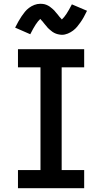

<svg xmlns="http://www.w3.org/2000/svg" viewBox="-20 -995 540 1015"><path d="M75 0V-96H194V-639H75V-735H425V-639H306V-96H425V0ZM307 -811Q302 -811 296.5 -812Q291 -813 286 -814Q281 -815 276 -817Q271 -819 266 -821.5Q261 -824 257 -827Q253 -830 249.5 -833Q246 -836 241 -840Q236 -844 232.5 -848Q229 -852 226 -856Q223 -860 219.5 -863.5Q216 -867 212.5 -872Q209 -877 205 -881.5Q201 -886 198.5 -888.5Q196 -891 193 -895Q181 -884 168.5 -865Q156 -846 140 -814L60 -849Q69 -867 77.5 -882Q86 -897 94.5 -909.5Q103 -922 112 -933Q121 -944 133.5 -953.5Q146 -963 161.5 -969Q177 -975 193 -975Q198 -975 203.5 -974.5Q209 -974 214 -973Q219 -972 224 -970Q229 -968 234 -965.5Q239 -963 243 -960Q247 -957 250.5 -954Q254 -951 259 -947Q264 -943 267.5 -939Q271 -935 274 -931Q277 -927 280.5 -923.5Q284 -920 287.5 -915Q291 -910 295 -905.5Q299 -901 301.5 -898.5Q304 -896 307 -892Q319 -903 331.5 -922Q344 -941 360 -972L440 -938Q431 -919 422.5 -904Q414 -889 405.5 -877Q397 -865 388 -854Q379 -843 366.5 -833.5Q354 -824 338.5 -817.5Q323 -811 307 -811Z"/></svg>

Font: Iosevka Slab
Style: Bold
Weight: 700
Monospace: yes
Designer: Belleve Invis
Foundry: Belleve Invis
Version: Version 11.1.1; ttfautohint (v1.8.3)